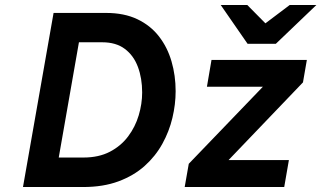

<svg xmlns="http://www.w3.org/2000/svg" viewBox="-20 -752 1292 772"><path d="M72.4 0 195.4 -700H406.4Q479.3 -700 532.2 -674.8Q585.2 -649.5 619.2 -605.6Q653.2 -561.8 669.7 -505Q686.2 -448.3 686.2 -385.4Q686.2 -332.5 673.2 -277.9Q660.3 -223.4 632.7 -173.6Q605.1 -123.7 561.5 -84.7Q517.8 -45.6 456.3 -22.8Q394.8 0 314 0ZM216.2 -118.6H315.4Q377.2 -118.6 421.9 -141.9Q466.6 -165.3 495.3 -203.7Q524 -242 537.8 -288.4Q551.6 -334.7 551.6 -380.2Q551.6 -437.2 534.5 -483Q517.4 -528.8 481.9 -555.4Q446.5 -582 391.2 -582H297.4ZM722.6 0 739 -93.4 1037 -403.2H812L830.4 -511H1213.8L1198.2 -420.8L899 -108.4H1141.6L1122.8 0ZM975.4 -576 867.4 -732H974.2L1047.2 -658.2L1145 -732H1252.2L1089.2 -576Z"/></svg>

Font: Overpass
Style: Italic
Weight: 400
Italic angle: -10°
Designer: Delve Withrington, Dave Bailey, Thomas Jockin
Foundry: Delve Fonts LLC
Version: Version 4.000